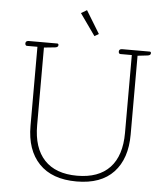

<svg xmlns="http://www.w3.org/2000/svg" viewBox="-59 -934 872 997"><g transform="rotate(5 377.0 -435.5)"><path d="M324 -863 354 -881 426 -763 404 -750ZM114 -257V-669H59Q55 -669 52.5 -672.5Q50 -676 50 -681Q50 -695 67 -695H215Q222 -695 222 -687Q222 -676 206 -674L148 -668V-263Q148 -145 206.5 -82.5Q265 -20 377 -20Q489 -20 547.5 -82Q606 -144 606 -263V-669H546Q542 -669 539.5 -672.5Q537 -676 537 -681Q537 -695 554 -695H697Q704 -695 704 -687Q704 -676 688 -674L636 -668V-257Q636 -131 570 -60.5Q504 10 377 10Q249 10 181.5 -60.5Q114 -131 114 -257Z"/></g></svg>

Font: Maitree ExtraLight
Style: Regular
Weight: 250
Designer: CadsonDemak Team
Foundry: CadsonDemak
Version: Version 1.002